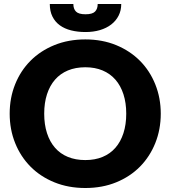

<svg xmlns="http://www.w3.org/2000/svg" viewBox="-20 -934 854 962"><path d="M28.5 0ZM785.5 -364.5Q785.5 -285.5 758.2 -217.5Q731 -149.5 681.5 -99.2Q632 -49 562.2 -20.5Q492.5 8 407.5 8Q322.5 8 252.5 -20.5Q182.5 -49 132.8 -99.2Q83 -149.5 55.8 -217.5Q28.5 -285.5 28.5 -364.5Q28.5 -443.5 55.8 -511.5Q83 -579.5 132.8 -629.5Q182.5 -679.5 252.5 -708Q322.5 -736.5 407.5 -736.5Q492.5 -736.5 562.2 -707.8Q632 -679 681.5 -629Q731 -579 758.2 -511Q785.5 -443 785.5 -364.5ZM612.5 -364.5Q612.5 -418.5 598.5 -461.8Q584.5 -505 558.2 -535Q532 -565 494 -581Q456 -597 407.5 -597Q358.5 -597 320.2 -581Q282 -565 255.8 -535Q229.5 -505 215.5 -461.8Q201.5 -418.5 201.5 -364.5Q201.5 -310 215.5 -266.8Q229.5 -223.5 255.8 -193.5Q282 -163.5 320.2 -147.8Q358.5 -132 407.5 -132Q456 -132 494 -147.8Q532 -163.5 558.2 -193.5Q584.5 -223.5 598.5 -266.8Q612.5 -310 612.5 -364.5ZM408.5 -773.5Q369 -773.5 336.2 -781.8Q303.5 -790 279.8 -807.2Q256 -824.5 242.8 -851Q229.5 -877.5 229.5 -914H347.5Q347.5 -889.5 360.8 -876Q374 -862.5 408.5 -862.5Q443 -862.5 456.2 -876Q469.5 -889.5 469.5 -914H587.5Q587.5 -881.5 574.2 -855.5Q561 -829.5 537.2 -811.2Q513.5 -793 480.8 -783.2Q448 -773.5 408.5 -773.5Z"/></svg>

Font: Lato Black
Style: Regular
Weight: 900
Designer: Lukasz Dziedzic
Foundry: tyPoland Lukasz Dziedzic
Version: Version 2.007; 2014-02-27